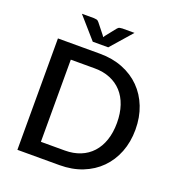

<svg xmlns="http://www.w3.org/2000/svg" viewBox="-158 -1038 1077 1166"><g transform="rotate(20 380.0 -455.0)"><path d="M717.5 -360C717.5 -413.3 708.8 -462.1 691.5 -506.2C674.2 -550.4 649.8 -588.3 618.2 -620C586.8 -651.7 548.9 -676.2 504.8 -693.7C460.6 -711.2 411.5 -720 357.5 -720H85.5V0H357.5C411.5 0 460.6 -8.7 504.8 -26.2C548.9 -43.7 586.8 -68.3 618.2 -100C649.8 -131.7 674.2 -169.6 691.5 -213.7C708.8 -257.9 717.5 -306.7 717.5 -360ZM598 -360C598 -318.3 592.4 -281.1 581.2 -248.2C570.1 -215.4 554.1 -187.6 533.2 -164.7C512.4 -141.9 487.2 -124.5 457.5 -112.5C427.8 -100.5 394.5 -94.5 357.5 -94.5H203V-625.5H357.5C394.5 -625.5 427.8 -619.4 457.5 -607.2C487.2 -595.1 512.4 -577.7 533.2 -555C554.1 -532.3 570.1 -504.5 581.2 -471.5C592.4 -438.5 598 -401.3 598 -360ZM171 -910.5 291 -773.5H391L511 -910.5H433C428.3 -910.5 422.8 -909.8 416.5 -908.5C410.2 -907.2 404.5 -903.2 399.5 -896.5L347.5 -831L341 -821L334.5 -831L282 -897C277.3 -903.3 271.8 -907.2 265.2 -908.5C258.8 -909.8 253.3 -910.5 249 -910.5Z"/></g></svg>

Font: Lato Semibold
Style: Regular
Weight: 600
Designer: Lukasz Dziedzic
Foundry: tyPoland Lukasz Dziedzic
Version: Version 2.006; 2014-01-15